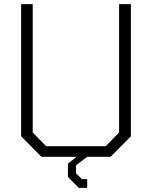

<svg xmlns="http://www.w3.org/2000/svg" viewBox="-20 -757 734 927"><path d="M360 150 308 97V33L350 0H180L82 -99V-737H138V-117L203 -51H490L555 -117V-737H612V-99L514 0H401L347 41V80L376 108H401V150Z"/></svg>

Font: Tomorrow Light
Style: Regular
Weight: 300
Designer: Tony de Marco, Monica Rizzolli
Foundry: Just in Type
Version: Version 2.002